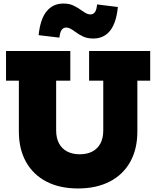

<svg xmlns="http://www.w3.org/2000/svg" viewBox="-20 -1053 882 1084"><path d="M483 -765H828V-597.5H755.5V-310.5Q755.5 -211 715 -138.8Q674.5 -66.5 599.2 -27.8Q524 11 420 11Q317 11 242.2 -27.8Q167.5 -66.5 127 -138.8Q86.5 -211 86.5 -310.5V-597.5H14V-765H377V-597.5H297V-317Q297 -274 313 -243.8Q329 -213.5 359 -197.8Q389 -182 430.5 -182Q472.5 -182 502.2 -198Q532 -214 547.5 -244Q563 -274 563 -317V-597.5H483ZM528 -1028 645.5 -1013.5Q636.5 -923 601.2 -879.2Q566 -835.5 507 -835.5Q473 -835.5 448.8 -847Q424.5 -858.5 404 -874Q388.5 -885.5 377 -891.5Q365.5 -897.5 354 -897.5Q336.5 -897.5 327.2 -882.8Q318 -868 315.5 -840.5L198 -854.5Q207.5 -945.5 243.2 -989.2Q279 -1033 338 -1033Q372 -1033 396.2 -1021Q420.5 -1009 441 -994Q457 -982.5 468 -977Q479 -971.5 490.5 -971.5Q507.5 -971.5 516.8 -985.8Q526 -1000 528 -1028Z"/></svg>

Font: Hepta Slab ExtraBold
Style: Regular
Weight: 800
Designer: Michael LaGattuta
Foundry: Michael LaGattuta
Version: Version 1.102